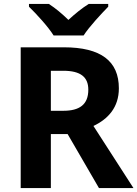

<svg xmlns="http://www.w3.org/2000/svg" viewBox="-20 -954 697 974"><path d="M252 -774H404C433 -819 494 -884 529 -920V-934H430C395 -912 363 -886 327 -853C293 -886 263 -911 228 -934H127V-920C165 -883 224 -819 252 -774ZM304 -714H85V0H238V-274H323L482 0H657L454 -315C528 -350 583 -409 583 -506C583 -644 492 -714 304 -714ZM301 -595C389 -595 428 -563 428 -499C428 -423 383 -392 301 -392H238V-595Z"/></svg>

Font: Noto Sans Lao UI
Style: Bold
Weight: 700
Designer: Monotype Design Team
Foundry: Monotype Imaging Inc.
Version: Version 2.000